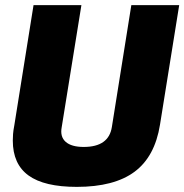

<svg xmlns="http://www.w3.org/2000/svg" viewBox="-20 -720 720 750"><path d="M280 10Q153 10 91.5 -34.5Q30 -79 30 -171Q30 -183 31 -196.5Q32 -210 36 -231L111 -700H298L221 -223Q214 -186 236.5 -166Q259 -146 307 -146Q405 -146 417 -224L493 -700H680L605 -233Q585 -108 505.5 -49Q426 10 280 10Z"/></svg>

Font: Georama ExtraBold
Style: Italic
Weight: 800
Italic angle: -9°
Version: Version 1.001